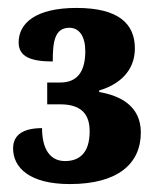

<svg xmlns="http://www.w3.org/2000/svg" viewBox="-20 -844 393 484"><path d="M156 -380C278 -380 335 -432 335 -510C335 -577 283 -603 230 -612V-616C278 -630 320 -663 320 -722C320 -784 279 -824 173 -824C69 -824 27 -785 27 -737C27 -702 56 -689 113 -689C113 -737 117 -774 155 -774C180 -774 195 -752 195 -715C195 -665 176 -636 132 -636H99V-581H132C188 -581 206 -553 206 -513C206 -456 178 -438 144 -438C105 -438 86 -470 86 -521C37 -521 13 -503 13 -470C13 -421 55 -380 156 -380Z"/></svg>

Font: Noto Serif Tamil Condensed Black
Style: Regular
Weight: 900
Width: 3
Designer: Indian Type Foundry, Tom Grace, and the Monotype Design Team
Foundry: Monotype Imaging Inc.
Version: Version 2.004